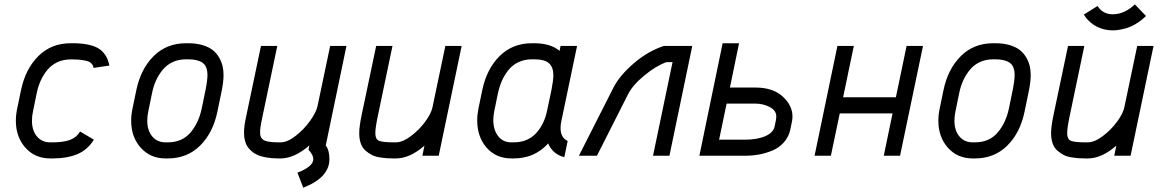

<svg xmlns="http://www.w3.org/2000/svg" viewBox="-20 -709 5289 874"><path d="M405.8 -399.9Q404.3 -407.2 403.3 -409.9Q402.3 -412.6 396.7 -419.4Q391.1 -426.3 382.1 -429.4Q373 -432.6 355 -435.5Q336.9 -438.5 312 -438.5H301.8Q268.1 -438.5 241 -425.8Q213.9 -413.1 195.6 -390.6Q177.2 -368.2 165.3 -341.8Q153.3 -315.4 147 -284.2L129.9 -200.7Q125.5 -181.2 125.5 -159.2Q125.5 -114.7 148.2 -87.9Q170.9 -61 208.5 -61H218.8Q270 -61 299.6 -72.5Q329.1 -84 344.7 -110.4L407.2 -73.2Q379.4 -27.3 332.8 -7.6Q286.1 12.2 218.8 12.2H208.5Q139.2 12.2 95.7 -36.6Q52.2 -85.4 52.2 -159.2Q52.2 -187.5 58.6 -216.3L75.7 -298.8Q95.7 -395 154.5 -453.6Q213.4 -512.2 301.8 -512.2H312Q349.1 -512.2 377.2 -506.6Q405.3 -501 422.4 -491.9Q439.5 -482.9 451.2 -469Q462.9 -455.1 468.5 -441.9Q474.1 -428.7 478 -410.6Z M733.4 12.2Q664.1 12.2 620.6 -36.6Q577.1 -85.4 577.1 -159.2Q577.1 -187.5 583.5 -216.3L600.6 -298.8Q620.6 -395 679.4 -453.6Q738.3 -512.2 826.7 -512.2H836.9Q874.5 -512.2 903.6 -503.2Q932.6 -494.1 950 -479.7Q967.3 -465.3 978.3 -445.6Q989.3 -425.8 993.4 -407Q997.6 -388.2 997.6 -367.2Q997.6 -333.5 986.8 -284.2L969.7 -201.2Q949.7 -104.5 890.9 -46.1Q832 12.2 743.7 12.2ZM924.3 -367.2Q924.3 -407.7 902.1 -423.3Q879.9 -439 836.9 -439H826.7Q793 -439 765.9 -426.3Q738.8 -413.6 720.5 -391.1Q702.1 -368.7 690.2 -342.3Q678.2 -315.9 671.9 -284.2L654.8 -200.7Q650.4 -181.2 650.4 -159.2Q650.4 -115.2 672.9 -88.1Q695.3 -61 733.4 -61H743.7Q808.1 -61 846.2 -104.7Q884.3 -148.4 898.4 -215.8L915.5 -298.8Q924.3 -342.8 924.3 -367.2Z M1164.1 -106.9Q1164.1 -95.7 1166 -89.1Q1168 -82.5 1175.3 -75.2Q1182.6 -67.9 1200.4 -64.5Q1218.3 -61 1247.1 -61H1257.3Q1288.6 -61 1326.9 -91.3Q1365.2 -121.6 1392.3 -159.9Q1419.4 -198.2 1425.3 -225.6L1482.9 -500H1557.1L1462.9 -46.9Q1479.5 -25.4 1479.5 15.6Q1479.5 99.1 1360.4 145.5L1334 77.1Q1406.2 49.3 1406.2 15.1Q1406.2 -3.9 1384.3 -27.3L1388.2 -46.9Q1319.8 12.2 1257.3 12.2H1247.1Q1216.3 12.2 1191.4 7.6Q1166.5 2.9 1150.6 -4.4Q1134.8 -11.7 1123 -22.7Q1111.3 -33.7 1105.2 -43.7Q1099.1 -53.7 1095.7 -66.7Q1092.3 -79.6 1091.6 -88.1Q1090.8 -96.7 1090.8 -106.9Q1090.8 -133.3 1099.1 -171.9L1168 -500H1242.2L1170.4 -157.2Q1164.1 -127.9 1164.1 -106.9Z M1772 -61H1782.2Q1812.5 -61 1850.3 -89.4Q1888.2 -117.7 1915.5 -155Q1942.9 -192.4 1948.7 -220.7L2007.3 -500H2081.5L1977.1 0H1902.8L1912.1 -45.9Q1845.7 12.2 1782.2 12.2H1772Q1754.4 12.2 1741 11.2Q1727.5 10.3 1707.3 7.1Q1687 3.9 1672.6 -3.7Q1658.2 -11.2 1644 -23.2Q1629.9 -35.2 1622.6 -55.4Q1615.2 -75.7 1615.2 -102.1Q1615.2 -135.3 1627.9 -193.4L1692.4 -500H1766.6L1699.2 -177.7Q1688.5 -126.5 1688.5 -102.1Q1688.5 -75.7 1704.8 -68.4Q1721.2 -61 1772 -61Z M2246.6 -284.2 2229.5 -200.7Q2225.6 -179.7 2225.6 -162.6Q2225.6 -118.2 2247.3 -89.6Q2269 -61 2308.1 -61H2318.4Q2381.3 -61 2419.7 -102.1Q2458 -143.1 2470.7 -207L2490.2 -298.8Q2499 -344.7 2499 -366.7Q2499 -402.3 2479.5 -420.7Q2460 -439 2411.6 -439H2401.4Q2368.2 -439 2340.8 -426.3Q2313.5 -413.6 2295.2 -391.1Q2276.9 -368.7 2265.1 -342Q2253.4 -315.4 2246.6 -284.2ZM2535.2 -157.2Q2531.7 -140.6 2531.7 -126Q2531.7 -82.5 2564 -67.4L2548.8 6.8Q2515.6 -2.9 2498.3 -21.2Q2481 -39.6 2475.6 -56.2Q2413.6 12.2 2318.4 12.2H2308.1Q2238.3 12.2 2195.3 -36.6Q2152.3 -85.4 2152.3 -161.6Q2152.3 -187.5 2158.2 -216.3L2175.3 -298.8Q2195.3 -395 2254.2 -453.6Q2313 -512.2 2401.4 -512.2H2411.6Q2485.8 -512.2 2527.3 -477.5L2531.7 -500H2606.9Z M2772.9 -311Q2800.8 -365.7 2865.5 -421.1Q2930.2 -476.6 3002.4 -500H3131.3L3027.3 0H2952.6L3041.5 -426.3H3014.2Q2966.8 -409.7 2913.3 -365.7Q2859.9 -321.8 2838.4 -278.8L2697.3 0H2615.2Z M3253.4 -73.2H3371.1Q3428.2 -73.2 3464.6 -89.6Q3501 -106 3506.3 -133.8L3511.7 -160.6Q3513.7 -172.4 3513.7 -179.2Q3513.7 -206.1 3483.9 -221.7Q3454.1 -237.3 3419.4 -237.3H3287.6ZM3302.7 -310.5H3419.4Q3497.6 -310.5 3542.5 -270Q3587.4 -229.5 3587.4 -178.2Q3587.4 -167 3585.4 -157.7L3577.6 -119.1Q3570.3 -85.9 3548.6 -61.3Q3526.9 -36.6 3496.3 -23.9Q3465.8 -11.2 3434.8 -5.6Q3403.8 0 3371.1 0H3163.6L3269.5 -512.2H3344.2Z M3762.2 0H3688L3792 -500H3866.7L3817.9 -266.1H4058.1L4106.9 -500H4181.6L4077.1 0H4002.9L4043 -192.9H3802.7Z M4407.7 12.2Q4338.4 12.2 4294.9 -36.6Q4251.5 -85.4 4251.5 -159.2Q4251.5 -187.5 4257.8 -216.3L4274.9 -298.8Q4294.9 -395 4353.8 -453.6Q4412.6 -512.2 4501 -512.2H4511.2Q4548.8 -512.2 4577.9 -503.2Q4606.9 -494.1 4624.3 -479.7Q4641.6 -465.3 4652.6 -445.6Q4663.6 -425.8 4667.7 -407Q4671.9 -388.2 4671.9 -367.2Q4671.9 -333.5 4661.1 -284.2L4644 -201.2Q4624 -104.5 4565.2 -46.1Q4506.3 12.2 4418 12.2ZM4598.6 -367.2Q4598.6 -407.7 4576.4 -423.3Q4554.2 -439 4511.2 -439H4501Q4467.3 -439 4440.2 -426.3Q4413.1 -413.6 4394.8 -391.1Q4376.5 -368.7 4364.5 -342.3Q4352.5 -315.9 4346.2 -284.2L4329.1 -200.7Q4324.7 -181.2 4324.7 -159.2Q4324.7 -115.2 4347.2 -88.1Q4369.6 -61 4407.7 -61H4418Q4482.4 -61 4520.5 -104.7Q4558.6 -148.4 4572.8 -215.8L4589.8 -298.8Q4598.6 -342.8 4598.6 -367.2Z M5045.4 -570.8Q5018.1 -570.8 4992.9 -579.3Q4967.8 -587.9 4947.8 -604Q4927.7 -620.1 4913.6 -642.6L4976.1 -681.6Q5000 -644 5045.4 -644Q5098.6 -644 5146 -689L5196.8 -636.2Q5173.8 -613.8 5148.4 -599.1Q5123 -584.5 5101.3 -579.1Q5079.6 -573.7 5067.9 -572.3Q5056.2 -570.8 5045.4 -570.8ZM4921.4 -61H4931.6Q4961.9 -61 4999.8 -89.4Q5037.6 -117.7 5064.9 -155Q5092.3 -192.4 5098.1 -220.7L5156.7 -500H5231L5126.5 0H5052.2L5061.5 -45.9Q4995.1 12.2 4931.6 12.2H4921.4Q4903.8 12.2 4890.4 11.2Q4877 10.3 4856.7 7.1Q4836.4 3.9 4822 -3.7Q4807.6 -11.2 4793.5 -23.2Q4779.3 -35.2 4772 -55.4Q4764.6 -75.7 4764.6 -102.1Q4764.6 -135.3 4777.3 -193.4L4841.8 -500H4916L4848.6 -177.7Q4837.9 -126.5 4837.9 -102.1Q4837.9 -75.7 4854.2 -68.4Q4870.6 -61 4921.4 -61Z"/></svg>

Font: Anka/Coder Condensed
Style: Italic
Weight: 400
Width: 4
Italic angle: -12°
Monospace: yes
Version: Version 001.100